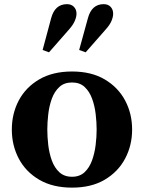

<svg xmlns="http://www.w3.org/2000/svg" viewBox="-20 -870 676 901"><path d="M318 10.5Q227.5 10.5 164.2 -26.5Q101 -63.5 68.2 -125.5Q35.5 -187.5 35.5 -262Q35.5 -337 68.2 -398.8Q101 -460.5 164.2 -497.5Q227.5 -534.5 318 -534.5Q408.5 -534.5 471.2 -497.5Q534 -460.5 567 -398.8Q600 -337 600 -262Q600 -187.5 567 -125.5Q534 -63.5 471.2 -26.5Q408.5 10.5 318 10.5ZM318 -40.5Q354 -40.5 376.8 -61.8Q399.5 -83 411.8 -117Q424 -151 428.8 -189.2Q433.5 -227.5 433.5 -262Q433.5 -296 429 -334.5Q424.5 -373 412.2 -406.8Q400 -440.5 377.2 -461.8Q354.5 -483 318 -483Q281.5 -483 258.5 -461.8Q235.5 -440.5 223.2 -406.8Q211 -373 206.5 -334.5Q202 -296 202 -262Q202 -227.5 206.5 -189.2Q211 -151 223.2 -117Q235.5 -83 258.5 -61.8Q281.5 -40.5 318 -40.5ZM382 -624.5 351.5 -635.5 392.5 -784.5Q410 -850.5 466.5 -850.5Q487 -850.5 499 -838Q511 -825.5 511 -805.5Q511 -790.5 503.2 -772Q495.5 -753.5 478 -734ZM210 -624.5 180 -635.5 220 -784.5Q237.5 -850.5 294.5 -850.5Q314.5 -850.5 326.8 -838Q339 -825.5 339 -805.5Q339 -790.5 331 -772Q323 -753.5 306 -734Z"/></svg>

Font: Libre Caslon Text
Style: Bold
Weight: 700
Designer: Pablo Impallari, Rodrigo Fuenzalida, Katja Schimmel
Foundry: Pablo Impallari, Rodrigo Fuenzalida
Version: Version 2.000